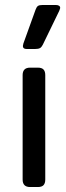

<svg xmlns="http://www.w3.org/2000/svg" viewBox="-20 -752 264 772"><path d="M72 -567Q72 -569 74 -577L123 -713Q127 -724 132.5 -728Q138 -732 152 -732H203Q222 -732 222 -720Q222 -718 218 -708L152 -572Q147 -562 140.5 -558.5Q134 -555 121 -555H87Q72 -555 72 -567ZM71 -30V-450Q71 -480 101 -480H132Q148 -480 155 -472.5Q162 -465 162 -450V-30Q162 -15 155 -7.5Q148 0 132 0H101Q71 0 71 -30Z"/></svg>

Font: Mitr Light
Style: Regular
Weight: 300
Designer: Thanarat Vachiruckul
Foundry: Cadson Demak
Version: Version 1.002